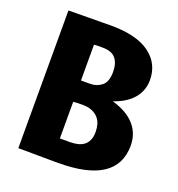

<svg xmlns="http://www.w3.org/2000/svg" viewBox="-125 -782 823 887"><g transform="rotate(20 287.0 -339.0)"><path d="M62 -677Q71 -677 98.5 -677.5Q126 -678 159 -678Q192 -678 223 -678.5Q254 -679 270 -679Q397 -679 461.5 -631.5Q526 -584 526 -503Q526 -452 493.5 -413Q461 -374 398 -353Q473 -331 509.5 -289Q546 -247 546 -189Q546 1 259 1Q245 1 216.5 1Q188 1 157 0.5Q126 0 99.5 0Q73 0 62 0ZM227 -108H276Q296 -108 313.5 -112Q331 -116 344 -125.5Q357 -135 364.5 -151.5Q372 -168 372 -193Q372 -212 367 -229.5Q362 -247 350 -260.5Q338 -274 318.5 -282Q299 -290 271 -290Q257 -290 245.5 -289.5Q234 -289 227 -288ZM227 -393H273Q304 -393 328.5 -412Q353 -431 353 -481Q353 -523 333.5 -546.5Q314 -570 269 -570Q256 -570 244.5 -570Q233 -570 227 -569Z"/></g></svg>

Font: Amaranth
Style: Bold
Weight: 700
Designer: Gesine Todt
Foundry: Gesine Todt
Version: Version 1.001